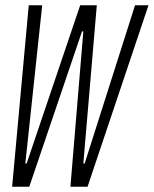

<svg xmlns="http://www.w3.org/2000/svg" viewBox="-20 -708 583 728"><path d="M26 0 89 -688H140L76 -88H81L284 -688H347L296 -88H301L492 -688H543L312 0H247L296 -589H291L91 0Z"/></svg>

Font: Saira Ultra Condensed Light
Style: Italic
Weight: 300
Width: 1
Italic angle: -12°
Designer: Hector Gatti with collaboration of the Omnibus-Type team
Foundry: Omnibus-Type
Version: Version 1.001; ttfautohint (v1.8)